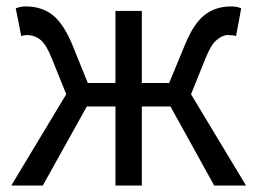

<svg xmlns="http://www.w3.org/2000/svg" viewBox="-20 -577 800 597"><path d="M15 0 186 -284 142 -393Q125 -437 106.5 -452.5Q88 -468 63 -468Q56 -468 46 -465L29 -551Q43 -557 61 -557Q108 -557 142 -531.5Q176 -506 204 -440L253 -319H339V-543H421V-319H506L556 -440Q583 -505 617 -531Q651 -557 698 -557Q718 -557 730 -551L714 -465Q704 -468 688 -468Q672 -468 653.5 -452.5Q635 -437 618 -393L574 -284L745 0H646L510 -246H421V0H339V-246H250L113 0Z"/></svg>

Font: Swei Fan Sans CJK TC
Style: Regular
Weight: 400
Version: Version 2.130